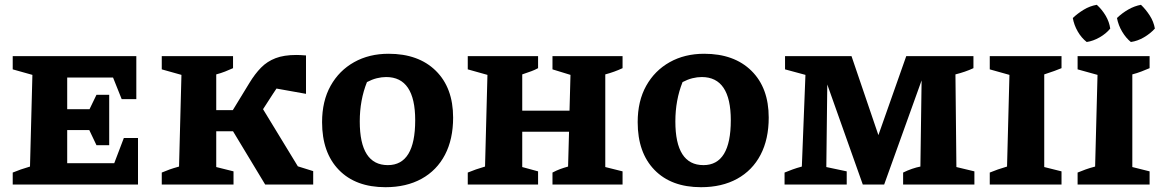

<svg xmlns="http://www.w3.org/2000/svg" viewBox="-20 -769 4845 800"><path d="M496 -194H555V0H33V-50Q50 -57 67 -63Q84 -69 105 -75L115 -457L33 -480V-535H548V-356H487L451 -446H260V-314H353L382 -374H435V-164H382L352 -227H260V-89H456Z M654 0V-50Q673 -58 687 -63Q701 -68 726 -75L736 -457L654 -480V-535H951V-485Q936 -478 918 -471Q900 -464 881 -459V-310H950L1019 -423Q1042 -461 1067.5 -487Q1093 -513 1128 -526.5Q1163 -540 1215 -540Q1229 -540 1255 -538V-378L1132 -400Q1125 -389 1118 -379L1076 -314L1221 -76L1285 -56V0H1085L951 -222H881V-73L953 -55V0Z M1586 11Q1462 11 1392 -61Q1322 -133 1322 -260Q1322 -348 1357.5 -411.5Q1393 -475 1455.5 -510Q1518 -545 1599 -545Q1724 -545 1796 -474Q1868 -403 1868 -279Q1868 -189 1834 -124Q1800 -59 1736.5 -24Q1673 11 1586 11ZM1596 -81Q1710 -81 1710 -268Q1710 -448 1589 -448Q1570 -448 1550 -443Q1530 -438 1509 -427Q1479 -352 1479 -263Q1479 -81 1596 -81Z M1929 0V-50Q1946 -57 1963 -63Q1980 -69 2001 -75L2011 -457L1929 -480V-535H2222V-485Q2207 -477 2194.5 -472.5Q2182 -468 2156 -459V-308H2353L2357 -457L2282 -480V-535H2574V-485Q2540 -469 2502 -459V-73L2574 -55V0H2282V-50Q2299 -59 2314 -64.5Q2329 -70 2347 -75L2351 -220H2156V-73L2222 -55V0Z M2901 11Q2777 11 2707 -61Q2637 -133 2637 -260Q2637 -348 2672.5 -411.5Q2708 -475 2770.5 -510Q2833 -545 2914 -545Q3039 -545 3111 -474Q3183 -403 3183 -279Q3183 -189 3149 -124Q3115 -59 3051.5 -24Q2988 11 2901 11ZM2911 -81Q3025 -81 3025 -268Q3025 -448 2904 -448Q2885 -448 2865 -443Q2845 -438 2824 -427Q2794 -352 2794 -263Q2794 -81 2911 -81Z M3965 -73 4040 -55V0H3743V-50Q3761 -59 3780 -65.5Q3799 -72 3815 -75L3820 -434L3664 0H3575L3427 -417L3423 -73L3508 -55V0H3249V-50Q3266 -57 3282.5 -63Q3299 -69 3321 -75L3336 -457L3251 -480V-535H3528L3640 -206L3756 -535H4036V-485Q4019 -477 4000 -470.5Q3981 -464 3961 -459Z M4104 0V-50Q4121 -57 4138 -63Q4155 -69 4176 -75L4186 -457L4104 -480V-535H4403V-485Q4388 -479 4373.5 -473.5Q4359 -468 4331 -459V-73L4403 -55V0Z M4550 -749Q4572 -729 4587 -703.5Q4602 -678 4606 -650Q4589 -629 4562 -613.5Q4535 -598 4508 -594Q4486 -611 4470.5 -638Q4455 -665 4450 -694Q4470 -713 4495.5 -728.5Q4521 -744 4550 -749ZM4734 -749Q4754 -730 4770.5 -704.5Q4787 -679 4792 -650Q4773 -629 4746.5 -613.5Q4720 -598 4692 -594Q4672 -610 4656 -636.5Q4640 -663 4634 -694Q4656 -715 4681.5 -729.5Q4707 -744 4734 -749ZM4470 0V-50Q4487 -57 4503.5 -63Q4520 -69 4543 -75L4553 -457L4470 -480V-535H4770V-485Q4754 -478 4735.5 -471Q4717 -464 4698 -459V-73L4770 -55V0Z"/></svg>

Font: Piazzolla SC
Style: Bold
Weight: 700
Designer: Juan Pablo del Peral
Foundry: Huerta Tipografica
Version: Version 1.330